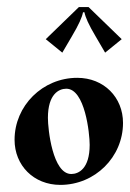

<svg xmlns="http://www.w3.org/2000/svg" viewBox="-20 -518 369 543"><path d="M214.8 -483.4H218.8C221.7 -468.8 230.2 -449.2 251 -414.1L277.3 -369.1L324.2 -407.2L230.5 -498H203.1L109.4 -407.2L156.2 -369.1L182.6 -414.1C203.4 -449.2 211.9 -468.8 214.8 -483.4ZM115.5 -184.6C115.5 -252 146.7 -267.1 167.5 -267.1C220.5 -267.1 233.6 -140.1 233.6 -108.4C233.6 -41 202.4 -25.9 181.6 -25.9C128.7 -25.9 115.5 -152.8 115.5 -184.6ZM21.2 -122.6C21.2 -50.3 75.2 4.9 150.6 4.9C248.5 4.9 327.9 -73.7 327.9 -170.4C327.9 -242.7 273.9 -297.9 198.5 -297.9C100.6 -297.9 21.2 -219.2 21.2 -122.6Z"/></svg>

Font: RisaltypS01
Style: Medium
Weight: 500
Italic angle: -9°
Designer: gluk
Foundry: gluk
Version: Version 0.24